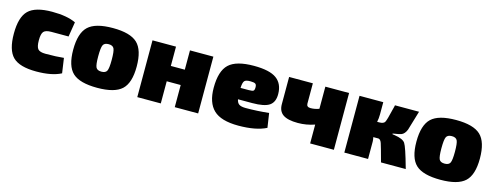

<svg xmlns="http://www.w3.org/2000/svg" viewBox="-22 -1067 4200 1633"><g transform="rotate(15 2078.0 -251.0)"><path d="M491 -161 510 -30Q430 12 292 12Q145 12 85.5 -47Q26 -106 26 -251Q26 -396 86 -455Q146 -514 294 -514Q426 -514 503 -477L482 -347H330Q281 -347 263.5 -327.5Q246 -308 246 -251Q246 -193 263.5 -173.5Q281 -154 330 -154Q428 -154 491 -161Z M829 -514Q982 -514 1045 -454.5Q1108 -395 1108 -249Q1108 -105 1045 -46.5Q982 12 829 12Q675 12 612 -46.5Q549 -105 549 -249Q549 -395 612 -454.5Q675 -514 829 -514ZM829 -372Q792 -372 780.5 -349Q769 -326 769 -249Q769 -175 780.5 -152.5Q792 -130 829 -130Q865 -130 876.5 -152.5Q888 -175 888 -249Q888 -326 876.5 -349Q865 -372 829 -372Z M1716 -500V0H1510V-195H1387V0H1180V-500H1387V-330H1510V-500Z M2137 -204H2012Q2018 -173 2036.5 -161Q2055 -149 2095 -149Q2193 -149 2298 -160L2317 -34Q2226 12 2072 12Q1919 12 1853 -51.5Q1787 -115 1787 -246Q1787 -393 1851 -453.5Q1915 -514 2071 -514Q2209 -514 2269.5 -470Q2330 -426 2331 -336Q2332 -265 2288.5 -234.5Q2245 -204 2137 -204ZM2008 -303H2078Q2112 -303 2121 -309.5Q2130 -316 2130 -341Q2130 -364 2118.5 -371.5Q2107 -379 2077 -379Q2037 -380 2023.5 -366Q2010 -352 2008 -303Z M2911 -500V0H2702V-166Q2630 -141 2555 -141Q2466 -141 2424.5 -169.5Q2383 -198 2383 -260V-500H2592V-321Q2592 -291 2627 -291Q2665 -291 2702 -305V-500Z M3358 -263V-257Q3365 -256 3378 -254Q3452 -243 3472.5 -212.5Q3493 -182 3541 -10Q3543 -3 3544 0H3326Q3291 -130 3281 -159Q3271 -188 3253 -191H3207Q3212 -168 3212 -152V0H3003V-500H3212V-391Q3212 -357 3205 -325H3223Q3261 -325 3272 -343.5Q3283 -362 3307 -466Q3309 -473 3310 -477Q3311 -481 3312.5 -487.5Q3314 -494 3315 -500H3527Q3480 -341 3476 -329Q3460 -289 3432 -278Q3417 -272 3358 -263Z M3851 -514Q4004 -514 4067 -454.5Q4130 -395 4130 -249Q4130 -105 4067 -46.5Q4004 12 3851 12Q3697 12 3634 -46.5Q3571 -105 3571 -249Q3571 -395 3634 -454.5Q3697 -514 3851 -514ZM3851 -372Q3814 -372 3802.5 -349Q3791 -326 3791 -249Q3791 -175 3802.5 -152.5Q3814 -130 3851 -130Q3887 -130 3898.5 -152.5Q3910 -175 3910 -249Q3910 -326 3898.5 -349Q3887 -372 3851 -372Z"/></g></svg>

Font: Exo 2.0 Black
Style: Regular
Weight: 900
Designer: Natanael Gama
Version: Version 1.001;PS 001.001;hotconv 1.0.70;makeotf.lib2.5.58329